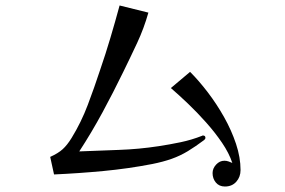

<svg xmlns="http://www.w3.org/2000/svg" viewBox="-20 -706 1040 700"><path d="M729 -203Q729 -201 727.5 -199.5Q726 -198 725 -196Q693 -172 665 -155Q637 -138 606 -127Q575 -116 535 -108Q447 -91 357 -82.5Q267 -74 177 -70L163 -134Q192 -147 208.5 -162Q225 -177 241 -203Q276 -260 300 -323.5Q324 -387 345 -451Q365 -509 382.5 -568Q400 -627 416 -686L521 -660Q505 -603 480 -549.5Q455 -496 429 -443Q393 -369 353.5 -296Q314 -223 269 -154Q341 -157 413.5 -159.5Q486 -162 558 -173Q598 -179 638.5 -187.5Q679 -196 717 -211L719 -212H720Q729 -212 729 -203ZM857 -86Q857 -61 841.5 -43.5Q826 -26 800 -26Q779 -26 767 -40.5Q755 -55 755 -75Q755 -92 768 -106Q781 -120 798 -120Q806 -120 813 -117.5Q820 -115 827 -112Q815 -148 789.5 -185.5Q764 -223 731.5 -259.5Q699 -296 665.5 -328Q632 -360 603 -385L673 -444Q705 -412 737.5 -369.5Q770 -327 797 -279Q824 -231 840.5 -181.5Q857 -132 857 -86Z"/></svg>

Font: Kaisei Decol
Style: Regular
Weight: 400
Designer: Font-Kai, 金井和夫
Foundry: KAZUO KANAI
Version: Version 5.003